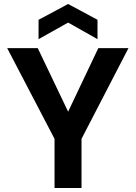

<svg xmlns="http://www.w3.org/2000/svg" viewBox="-20 -941 680 961"><path d="M253 0V-246L16 -700H169L321 -382L472 -700H623L388 -246V0ZM173 -745V-842L321 -921L468 -842V-745L321 -828Z"/></svg>

Font: DM Sans 9pt
Style: Bold
Weight: 700
Version: Version 4.004;gftools[0.9.30]